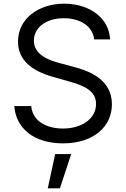

<svg xmlns="http://www.w3.org/2000/svg" viewBox="-20 -757 678 1031"><path d="M485.8 -545.5H571C567.1 -655.2 465.9 -737.2 325.3 -737.2C186.1 -737.2 76.7 -656.2 76.7 -534.1C76.7 -436.1 147.7 -377.8 261.4 -345.2L350.9 -319.6C427.6 -298.3 495.7 -271.3 495.7 -198.9C495.7 -119.3 419 -66.8 318.2 -66.8C231.5 -66.8 154.8 -105.1 147.7 -187.5H56.8C65.3 -68.2 161.9 12.8 318.2 12.8C485.8 12.8 581 -79.5 581 -197.4C581 -333.8 451.7 -377.8 376.4 -397.7L302.6 -417.6C248.6 -431.8 161.9 -460.2 161.9 -538.4C161.9 -608 225.9 -659.1 322.4 -659.1C410.5 -659.1 477.3 -617.2 485.8 -545.5ZM236.5 254.3H301.8L362.2 70.3H276.3Z"/></svg>

Font: Magic Ui Pro
Style: Regular
Weight: 400
Designer: Stefan Endress, Andreas Faust
Version: Version 1.000;FEAKit 1.0